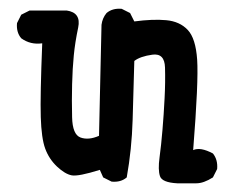

<svg xmlns="http://www.w3.org/2000/svg" viewBox="-20 -418 540 446"><path d="M391.6 7.8Q356.4 5.9 351.6 -8.8Q346.7 -23.4 350.6 -52.2Q354.5 -81.1 357.4 -116.2Q360.4 -151.4 362.3 -189.5Q364.3 -227.5 363.3 -261.2Q362.3 -294.9 334 -291Q305.7 -287.1 292 -276.4Q290 -208 288.1 -139.6Q286.1 -71.3 274.4 -5.9Q260.7 5.9 239.3 3.9L219.7 -5.9L211.9 -23.4Q162.1 -7.8 146.5 -10.7Q130.9 -13.7 112.3 -31.2Q93.8 -48.8 85 -72.8Q76.2 -96.7 74.7 -146Q73.2 -195.3 78.1 -317.4Q50.8 -313.5 29.3 -329.1Q17.6 -342.8 19.5 -364.3L29.3 -383.8L48.8 -393.6H134.8Q168.9 -388.7 161.6 -354Q154.3 -319.3 151.4 -289.1Q148.4 -258.8 147.5 -222.2Q146.5 -185.5 147.5 -145.5Q148.4 -105.5 167 -98.6Q185.5 -91.8 210 -102.5L215.8 -360.4Q217.8 -376 227.5 -387.7Q241.2 -399.4 262.7 -397.5L282.2 -387.7L292 -368.2Q335 -374 366.2 -371.1Q397.5 -368.2 416 -348.6Q434.6 -329.1 438 -279.3Q441.4 -229.5 428.7 -69.3Q445.3 -77.1 474.6 -61.5Q486.3 -46.9 484.4 -25.4L474.6 -5.9Q453.1 7.8 436 7.8Q418.9 7.8 391.6 7.8Z"/></svg>

Font: JasonHandwriting4
Style: Regular
Weight: 400
Version: Version 1.01.21